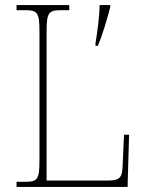

<svg xmlns="http://www.w3.org/2000/svg" viewBox="-20 -734 574 754"><path d="M45 0H481L487 -205H467L462 -94C461 -39 455 -25 403 -25H163V-606C163 -683 169 -694 219 -694H252V-714H45V-694H79C129 -694 135 -683 135 -606V-108C135 -31 129 -20 79 -20H45ZM355 -564V-554H364C383 -597 402 -664 413 -706V-714H371C371 -672 363 -613 355 -564Z"/></svg>

Font: Noto Serif Thai SemiCondensed Thin
Style: Regular
Weight: 100
Width: 4
Designer: Monotype Design Team
Foundry: Monotype Imaging Inc.
Version: Version 2.002